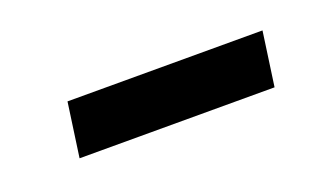

<svg xmlns="http://www.w3.org/2000/svg" viewBox="-27 -443 451 260"><g transform="rotate(-20 198.5 -313.0)"><path d="M70 -352H351L340 -274H59Z"/></g></svg>

Font: Fira Sans
Style: Italic
Weight: 400
Italic angle: -8°
Designer: bBox Type GmbH & Carrois Corporate GbR & Edenspiekermann AG
Foundry: bBox Type GmbH & Carrois Corporate GbR & Edenspiekermann AG
Version: Version 4.301